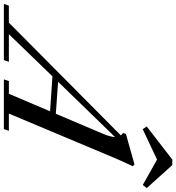

<svg xmlns="http://www.w3.org/2000/svg" viewBox="-47 -933 912 994"><g transform="rotate(90 409.0 -436.0)"><path d="M885.7 -739.7 869.6 -719.2 738.3 -793 580.6 -718.8 566.9 -739.7 738.3 -872.1H766.6ZM-67.9 0 -58.6 -25.9H29.3L612.8 -605.5Q607.9 -611.8 600.6 -616.7L605 -631.8L763.2 -676.3L772.5 -667.5Q744.6 -607.9 731 -575.7L500 -25.9H589.4L580.1 0H322.8L331.5 -25.9H397.5L488.3 -239.3L307.1 -251.5L88.9 -25.9H231.9L223.1 0ZM604 -511.7Q620.6 -550.8 621.6 -575.7L335.4 -280.8L501 -269Z"/></g></svg>

Font: Elstob 14pt Medium
Style: Italic
Weight: 500
Italic angle: -20°
Designer: Peter S. Baker
Version: Version 1.015